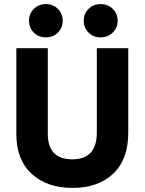

<svg xmlns="http://www.w3.org/2000/svg" viewBox="-20 -910 708 940"><path d="M204.5 -890Q240 -890 263.5 -866.5Q287 -843 287 -808.5Q287 -774 263.5 -750.5Q240 -727 204.5 -727Q169 -727 145.5 -750.5Q122 -774 122 -808.5Q122 -843 145.5 -866.5Q169 -890 204.5 -890ZM472.5 -890Q508 -890 532 -866.5Q556 -843 556 -808.5Q556 -774 532 -750.5Q508 -727 472.5 -727Q437 -727 413.5 -750.5Q390 -774 390 -808.5Q390 -843 413.5 -866.5Q437 -890 472.5 -890ZM608 -261Q608 -129 534 -59.5Q460 10 335 10Q210 10 135 -59Q60 -128 60 -254V-674H214V-255Q214 -130 334 -130Q454 -130 454 -260V-674H608Z"/></svg>

Font: Hind Kochi
Style: Bold
Weight: 700
Designer: Dhruvi Tolia
Foundry: Indian Type Foundry
Version: Version 0.702;PS 1.0;hotconv 1.0.81;makeotf.lib2.5.63406